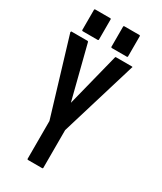

<svg xmlns="http://www.w3.org/2000/svg" viewBox="-293 -1123 1023 1210"><g transform="rotate(30 219.0 -517.5)"><path d="M405.3 -832Q349.6 -648.4 238.3 -281.2Q238.3 -189.5 238.3 -5.9Q238.3 -3.9 237.3 -2.9Q235.4 -1 233.4 -1Q199.2 -1 129.9 -1Q127 -1 126 -2.9Q124 -3.9 124 -5.9Q124 -97.7 124 -281.2Q69.3 -464.8 -42 -832Q-42 -834 -41 -835Q-41 -835.9 -40 -836.9Q-40 -837.9 -39.1 -838.9Q-38.1 -838.9 -36.1 -838.9Q2 -838.9 79.1 -838.9Q81.1 -838.9 82 -837.9Q84 -836.9 85 -835Q117.2 -706.1 183.6 -448.2Q215.8 -577.1 281.2 -835Q281.2 -836.9 283.2 -837.9Q285.2 -838.9 286.1 -838.9Q325.2 -838.9 402.3 -838.9Q403.3 -838.9 404.3 -838.9Q405.3 -837.9 406.2 -836.9Q407.2 -835.9 407.2 -835Q407.2 -834 405.3 -832ZM16.6 -880.9Q16.6 -930.7 16.6 -1029.3Q16.6 -1031.2 18.6 -1033.2Q20.5 -1034.2 22.5 -1034.2Q59.6 -1034.2 132.8 -1034.2Q134.8 -1034.2 135.7 -1033.2Q137.7 -1031.2 137.7 -1029.3Q137.7 -979.5 137.7 -880.9Q137.7 -878.9 135.7 -877.9Q134.8 -876 132.8 -876Q95.7 -876 22.5 -876Q20.5 -876 18.6 -877.9Q16.6 -878.9 16.6 -880.9ZM228.5 -880.9Q228.5 -899.4 228.5 -937.5Q228.5 -967.8 228.5 -1029.3Q228.5 -1031.2 230.5 -1033.2Q232.4 -1034.2 234.4 -1034.2Q271.5 -1034.2 344.7 -1034.2Q346.7 -1034.2 347.7 -1033.2Q349.6 -1031.2 349.6 -1029.3Q349.6 -979.5 349.6 -880.9Q349.6 -878.9 347.7 -877.9Q346.7 -876 344.7 -876Q307.6 -876 234.4 -876Q232.4 -876 230.5 -877.9Q228.5 -878.9 228.5 -880.9Z"/></g></svg>

Font: Typeface
Style: Regular
Weight: 400
Version: Version 1.0